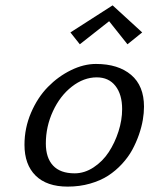

<svg xmlns="http://www.w3.org/2000/svg" viewBox="-20 -690 560 720"><path d="M71.8 0ZM513.2 -568.4 458 -523.9 389.2 -610.4 279.3 -523.9 244.1 -568.4 402.3 -669.9ZM259.8 -40Q296.9 -40 330.8 -62.3Q364.7 -84.5 387.7 -119.4Q410.6 -154.3 424.3 -197Q438 -239.7 438 -280.8Q438 -335.9 412.8 -367.9Q387.7 -399.9 342.8 -399.9Q293.9 -399.9 249.5 -365.2Q205.1 -330.6 178.5 -272.9Q151.9 -215.3 151.9 -151.9Q151.9 -98.1 179 -69.1Q206.1 -40 259.8 -40ZM520 -290Q520 -266.6 515.6 -240.5Q511.2 -214.4 501 -184.8Q490.7 -155.3 475.8 -127.9Q460.9 -100.6 437.5 -75.2Q414.1 -49.8 385.5 -31.2Q356.9 -12.7 317.9 -1.5Q278.8 9.8 233.9 9.8Q155.3 9.8 113.5 -31.5Q71.8 -72.8 71.8 -147Q71.8 -210 96.4 -267.3Q121.1 -324.7 159.7 -364Q198.2 -403.3 246.1 -426.8Q293.9 -450.2 339.8 -450.2Q423.3 -450.2 471.7 -409.2Q520 -368.2 520 -290Z"/></svg>

Font: Pfennig
Style: Italic
Weight: 500
Italic angle: -13°
Version: Version 20120410 ; ttfautohint (v0.8)